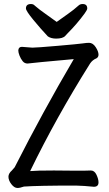

<svg xmlns="http://www.w3.org/2000/svg" viewBox="-20 -922 540 955"><path d="M67 13Q51 13 36.5 -6Q22 -25 22 -43Q22 -59 39 -74L53 -90Q194 -368 347 -628Q146 -610 117 -606Q102 -606 92.5 -618Q83 -630 77 -645.5Q71 -661 71 -671Q72 -689 89 -689L141 -685Q162 -685 266 -694Q370 -703 390.5 -706Q411 -709 423 -709Q442 -709 456 -687.5Q470 -666 470 -650Q470 -638 460 -632Q440 -624 428 -606Q259 -337 130 -71Q161 -74 248 -74Q321 -74 356 -73Q418 -73 432 -74Q450 -74 460 -52.5Q470 -31 470 -15Q470 7 447 7Q398 2 357 1Q169 1 99 6Q79 13 67 13ZM259 -730Q234 -730 218 -741Q183 -778 146 -823Q109 -868 109 -880Q109 -902 134 -902Q146 -902 153 -894Q176 -874 207 -852.5Q238 -831 262 -813Q287 -831 317.5 -852.5Q348 -874 370 -894Q378 -902 391 -902Q414 -902 414 -880Q414 -873 401 -855Q363 -803 317 -757L305 -744Q293 -730 259 -730Z"/></svg>

Font: LXGW WenKai Mono TC
Style: Bold
Weight: 700
Designer: LXGW / Fontworks Inc.
Foundry: LXGW / Fontworks Inc.
Version: Version 1.330